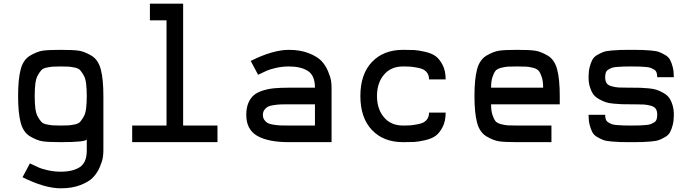

<svg xmlns="http://www.w3.org/2000/svg" viewBox="-20 -770 3748 1040"><path d="M309 250Q222 250 102 190L142 115Q176 131 190 137.5Q204 144 238 152Q272 160 309 160Q374 160 412 135.5Q450 111 450 45V-16Q449 0 309 0Q242 0 211.5 -4.5Q181 -9 143.5 -31Q106 -53 92 -106Q78 -159 78 -250Q78 -341 92 -394Q106 -447 143.5 -469Q181 -491 211.5 -495.5Q242 -500 309 -500Q376 -500 406.5 -495.5Q437 -491 474.5 -469Q512 -447 526 -394Q540 -341 540 -250V45Q540 63 537 83Q534 103 520.5 135Q507 167 484 191Q461 215 415.5 232.5Q370 250 309 250ZM266.5 -91Q280 -90 309 -90Q338 -90 351.5 -91Q365 -92 385 -96Q405 -100 414 -110Q423 -120 433 -137.5Q443 -155 446.5 -183Q450 -211 450 -250Q450 -289 446.5 -317Q443 -345 433 -362.5Q423 -380 414 -390Q405 -400 385 -404Q365 -408 351.5 -409Q338 -410 309 -410Q280 -410 266.5 -409Q253 -408 233 -404Q213 -400 204 -390Q195 -380 185 -362.5Q175 -345 171.5 -317Q168 -289 168 -250Q168 -211 171.5 -183Q175 -155 185 -137.5Q195 -120 204 -110Q213 -100 233 -96Q253 -92 266.5 -91Z M696 0V-90H882V-660H792V-750H972V-90H1158V0Z M1545 0Q1433 0 1373.5 -34Q1314 -68 1314 -148Q1314 -185 1325 -211.5Q1336 -238 1354.5 -254Q1373 -270 1403.5 -279.5Q1434 -289 1466.5 -292Q1499 -295 1545 -295H1686Q1686 -361 1648 -385.5Q1610 -410 1545 -410Q1508 -410 1474 -402Q1440 -394 1426 -387.5Q1412 -381 1378 -365L1338 -440Q1458 -500 1545 -500Q1606 -500 1652 -482Q1698 -464 1720.5 -440.5Q1743 -417 1756.5 -385Q1770 -353 1773 -333.5Q1776 -314 1776 -295V0ZM1545 -90H1686V-205H1545Q1517 -205 1502 -204.5Q1487 -204 1465 -201Q1443 -198 1432 -192.5Q1421 -187 1412.5 -175.5Q1404 -164 1404 -148Q1404 -131 1412.5 -119.5Q1421 -108 1432 -102.5Q1443 -97 1465 -94Q1487 -91 1501.5 -90.5Q1516 -90 1545 -90Z M2163 0Q2057 0 1994.5 -66Q1932 -132 1932 -250Q1932 -368 1994.5 -434Q2057 -500 2163 -500Q2201 -500 2223 -499Q2245 -498 2282 -489.5Q2319 -481 2340 -465.5Q2361 -450 2377.5 -418Q2394 -386 2394 -340H2304Q2304 -365 2290 -380.5Q2276 -396 2250 -401.5Q2224 -407 2207.5 -408.5Q2191 -410 2165 -410H2163Q2097 -410 2059.5 -365Q2022 -320 2022 -250Q2022 -180 2059.5 -135Q2097 -90 2163 -90H2165Q2191 -90 2207.5 -91.5Q2224 -93 2250 -98.5Q2276 -104 2290 -119.5Q2304 -135 2304 -160H2394Q2394 -114 2377.5 -82Q2361 -50 2340 -34.5Q2319 -19 2282 -10.5Q2245 -2 2223 -1Q2201 0 2163 0Z M2781 0Q2714 0 2683.5 -4.5Q2653 -9 2615.5 -31Q2578 -53 2564 -106Q2550 -159 2550 -250Q2550 -341 2564 -394Q2578 -447 2615.5 -469Q2653 -491 2683.5 -495.5Q2714 -500 2781 -500Q2848 -500 2878.5 -495.5Q2909 -491 2946.5 -469Q2984 -447 2998 -394Q3012 -341 3012 -250V-205H2640Q2640 -171 2647 -149Q2654 -127 2663 -115Q2672 -103 2693.5 -97.5Q2715 -92 2731 -91Q2747 -90 2781 -90H2967V0ZM2640 -295H2922Q2922 -329 2915 -351Q2908 -373 2899 -385Q2890 -397 2868.5 -402.5Q2847 -408 2831 -409Q2815 -410 2781 -410Q2747 -410 2731 -409Q2715 -408 2693.5 -402.5Q2672 -397 2663 -385Q2654 -373 2647 -351Q2640 -329 2640 -295Z M3168 -148H3258Q3258 -134 3261.5 -123.5Q3265 -113 3275 -107Q3285 -101 3294 -97.5Q3303 -94 3323 -92.5Q3343 -91 3356.5 -90.5Q3370 -90 3399 -90Q3428 -90 3441.5 -90.5Q3455 -91 3475 -92.5Q3495 -94 3504 -97.5Q3513 -101 3523 -107Q3533 -113 3536.5 -123.5Q3540 -134 3540 -148Q3540 -168 3532.5 -180Q3525 -192 3504.5 -197.5Q3484 -203 3465.5 -204Q3447 -205 3408 -205H3395Q3365 -205 3348.5 -205.5Q3332 -206 3304.5 -208.5Q3277 -211 3261 -216.5Q3245 -222 3225 -233Q3205 -244 3194 -259Q3183 -274 3175.5 -298Q3168 -322 3168 -352Q3168 -383 3174 -406.5Q3180 -430 3188.5 -446Q3197 -462 3215.5 -472.5Q3234 -483 3248.5 -488.5Q3263 -494 3293 -496.5Q3323 -499 3341.5 -499.5Q3360 -500 3399 -500Q3438 -500 3456.5 -499.5Q3475 -499 3505 -496.5Q3535 -494 3549.5 -488.5Q3564 -483 3582.5 -472.5Q3601 -462 3609.5 -446Q3618 -430 3624 -406.5Q3630 -383 3630 -352H3540Q3540 -366 3536.5 -376.5Q3533 -387 3523 -393Q3513 -399 3504 -402.5Q3495 -406 3475 -407.5Q3455 -409 3441.5 -409.5Q3428 -410 3399 -410Q3370 -410 3356.5 -409.5Q3343 -409 3323 -407.5Q3303 -406 3294 -402.5Q3285 -399 3275 -393Q3265 -387 3261.5 -376.5Q3258 -366 3258 -352Q3258 -332 3265.5 -320Q3273 -308 3293.5 -302.5Q3314 -297 3332.5 -296Q3351 -295 3390 -295H3403Q3433 -295 3449.5 -294.5Q3466 -294 3493.5 -291.5Q3521 -289 3537 -283.5Q3553 -278 3573 -267Q3593 -256 3604 -241Q3615 -226 3622.5 -202Q3630 -178 3630 -148Q3630 -117 3624 -93.5Q3618 -70 3609.5 -54Q3601 -38 3582.5 -27.5Q3564 -17 3549.5 -11.5Q3535 -6 3505 -3.5Q3475 -1 3456.5 -0.5Q3438 0 3399 0Q3360 0 3341.5 -0.5Q3323 -1 3293 -3.5Q3263 -6 3248.5 -11.5Q3234 -17 3215.5 -27.5Q3197 -38 3188.5 -54Q3180 -70 3174 -93.5Q3168 -117 3168 -148Z"/></svg>

Font: Hermit
Style: Regular
Weight: 400
Designer: Pablo Caro
Version: Version 2.000;PS 002.000;hotconv 1.0.88;makeotf.lib2.5.64775